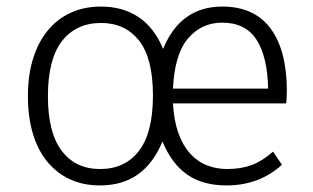

<svg xmlns="http://www.w3.org/2000/svg" viewBox="-20 -554 954 585"><path d="M65 -261Q65 -324 80.5 -374.5Q96 -425 125 -460.5Q154 -496 195 -515Q236 -534 288 -534Q354 -534 402 -502Q450 -470 477 -405Q530 -534 657 -534Q755 -534 804.5 -467Q854 -400 854 -277Q854 -268 853.5 -257.5Q853 -247 852 -239H507Q510 -186 523.5 -148.5Q537 -111 559 -86.5Q581 -62 610 -50.5Q639 -39 672 -39Q714 -39 746.5 -51Q779 -63 812 -92L839 -52Q770 11 670 11Q598 11 550.5 -22Q503 -55 475 -123Q420 11 285 11Q233 11 192.5 -8Q152 -27 123.5 -62Q95 -97 80 -147.5Q65 -198 65 -261ZM288 -484Q212 -484 169 -429Q126 -374 126 -261Q126 -150 168 -94.5Q210 -39 285 -39Q361 -39 403.5 -94.5Q446 -150 446 -263Q446 -377 403.5 -430.5Q361 -484 288 -484ZM657 -485Q594 -485 553 -437Q512 -389 507 -284H797Q795 -381 761.5 -433Q728 -485 657 -485Z"/></svg>

Font: Jldddboxgfspflltxgxzjzlszac
Style: Regular
Weight: 300
Designer: Carrois Corporate & Edenspiekermann
Foundry: Carrois Corporate GbR & Edenspiekermann AG
Version: Version 2.001